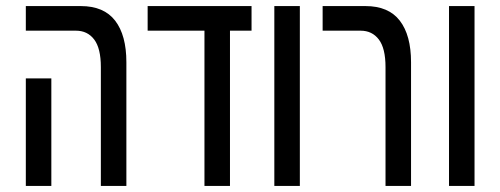

<svg xmlns="http://www.w3.org/2000/svg" viewBox="-20 -612 1647 632"><path d="M312 0V-391Q312 -453 290 -482Q268 -511 230 -511H65V-592H246Q322 -592 359 -544Q396 -496 396 -407V0ZM65 0V-354H149V0Z M653 0V-511H466V-592H808V-511H737V0Z M883 0V-592H967V0Z M1249 0V-391Q1249 -453 1227 -482Q1205 -511 1167 -511H1042V-592H1183Q1259 -592 1296 -544Q1333 -496 1333 -407V0Z M1458 0V-592H1542V0Z"/></svg>

Font: Noto Sans Hebrew ExtraCondensed
Style: Regular
Weight: 400
Width: 2
Designer: Monotype Design Team
Foundry: Monotype Imaging Inc.
Version: Version 2.004; ttfautohint (v1.8.4.7-5d5b)